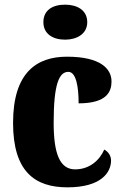

<svg xmlns="http://www.w3.org/2000/svg" viewBox="-20 -793 529 823"><path d="M259 -623C310 -623 354 -648 354 -698C354 -750 310 -773 259 -773C206 -773 166 -750 166 -698C166 -648 206 -623 259 -623ZM269 10C414 10 456 -54 456 -105C456 -125 445 -142 427 -152C406 -104 362 -67 302 -67C236 -67 210 -135 210 -267C210 -435 234 -485 273 -485C306 -485 317 -422 317 -350C440 -350 458 -402 458 -444C458 -498 411 -550 267 -550C138 -550 36 -483 36 -266C36 -58 129 10 269 10Z"/></svg>

Font: Noto Serif Devanagari Condensed Black
Style: Regular
Weight: 900
Width: 3
Designer: Universal Thirst, Indian Type Foundry and the Monotype Design Team
Foundry: Monotype Imaging Inc.
Version: Version 2.004